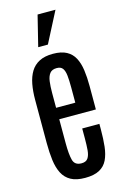

<svg xmlns="http://www.w3.org/2000/svg" viewBox="-146 -1050 729 1123"><g transform="rotate(-15 218.5 -488.5)"><path d="M224.6 8.8Q171.4 8.8 138.7 -9.3Q106 -27.3 88.6 -61Q71.3 -94.7 65.2 -141.8Q59.1 -189 59.1 -246.1V-507.8Q59.1 -559.6 67.1 -602.3Q75.2 -645 94 -676Q112.8 -707 145.8 -724.1Q178.7 -741.2 228.5 -741.2Q279.3 -741.2 310.8 -724.1Q342.3 -707 358.9 -675.5Q375.5 -644 381.6 -600.3Q387.7 -556.6 387.7 -503.9V-361.8H166V-216.3Q166 -149.9 175.3 -114.5Q184.6 -79.1 225.6 -79.1Q252.9 -79.1 264.6 -95.9Q276.4 -112.8 279.1 -143.3Q281.7 -173.8 281.7 -214.8V-274.9H385.7V-242.2Q385.7 -184.6 380.6 -138.4Q375.5 -92.3 359.6 -59.3Q343.8 -26.4 311.3 -8.8Q278.8 8.8 224.6 8.8ZM165.5 -431.2H281.7V-524.4Q281.7 -566.9 278.6 -595.9Q275.4 -625 264.4 -639.9Q253.4 -654.8 228.5 -654.8Q200.2 -654.8 186.8 -637.7Q173.3 -620.6 169.4 -590.6Q165.5 -560.5 165.5 -521ZM156.2 -800.8 202.1 -986.3H310.5L214.8 -800.8Z"/></g></svg>

Font: Antonio Medium
Style: Regular
Weight: 500
Designer: Vernon Adams
Foundry: Vernon Adams
Version: Version 1.002